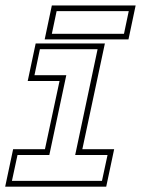

<svg xmlns="http://www.w3.org/2000/svg" viewBox="-20 -704 536 724"><path d="M-0.5 0 29.5 -141.5H149.5L204.5 -398.5H84.5L114.5 -540H375.5L290.5 -141.5H410.5L380.5 0ZM25 -22H364.5L385.5 -119.5H263.5L348 -518.5H130.5L110 -420.5H230L166 -119.5H46ZM148.5 -555.5 175.5 -683.5H491.5L464.5 -555.5ZM175.5 -576.5H447.5L465.5 -662H193.5Z"/></svg>

Font: Tourney Thin ExtraLight
Style: Italic
Weight: 250
Italic angle: -12°
Version: Version 1.015